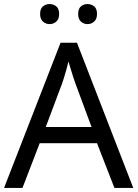

<svg xmlns="http://www.w3.org/2000/svg" viewBox="-20 -928 679 948"><path d="M545 0 459 -221H176L91 0H0L279 -717H360L638 0ZM352 -517Q349 -525 342 -546Q335 -567 328.5 -589.5Q322 -612 318 -624Q313 -604 307.5 -583.5Q302 -563 296.5 -546Q291 -529 287 -517L206 -301H432ZM178 -859Q178 -885 192 -896.5Q206 -908 225 -908Q244 -908 258 -896.5Q272 -885 272 -859Q272 -834 258 -821.5Q244 -809 225 -809Q206 -809 192 -821.5Q178 -834 178 -859ZM366 -859Q366 -885 379.5 -896.5Q393 -908 412 -908Q431 -908 445 -896.5Q459 -885 459 -859Q459 -834 445 -821.5Q431 -809 412 -809Q393 -809 379.5 -821.5Q366 -834 366 -859Z"/></svg>

Font: Noto Sans Kannada
Style: Regular
Weight: 400
Designer: Jelle Bosma - Monotype Design Team
Foundry: Monotype Imaging Inc.
Version: Version 2.003